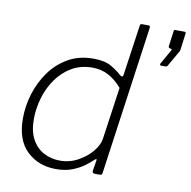

<svg xmlns="http://www.w3.org/2000/svg" viewBox="-83 -824 910 916"><g transform="rotate(10 372.0 -366.0)"><path d="M433 0Q428 0 424.5 -3.5Q421 -7 422 -13L430 -62Q432 -70 428.5 -70Q425 -70 418 -63Q409 -54 386.5 -36.5Q364 -19 329 -4.5Q294 10 247 10Q162 10 106 -43Q50 -96 50 -201Q50 -260 68 -319.5Q86 -379 121.5 -429Q157 -479 210 -509.5Q263 -540 333 -540Q387 -540 418.5 -522Q450 -504 470 -485Q479 -478 483 -480.5Q487 -483 488 -495L522 -732Q523 -738 524.5 -740Q526 -742 532 -742H563Q572 -742 571 -731L470 -12Q469 -4 466.5 -2Q464 0 457 0ZM479 -424Q449 -459 414 -478Q379 -497 336 -497Q279 -497 235.5 -471.5Q192 -446 162 -403.5Q132 -361 117 -309.5Q102 -258 102 -206Q102 -147 123.5 -108.5Q145 -70 180.5 -51.5Q216 -33 259 -33Q306 -33 346.5 -55.5Q387 -78 413 -110Q439 -142 443 -172ZM655 -563Q652 -563 650.5 -566Q649 -569 650 -571L690 -642Q692 -647 692.5 -648Q693 -649 690 -650L685 -651Q680 -652 677.5 -654.5Q675 -657 676 -661L686 -736Q687 -740 688 -741Q689 -742 692 -742H739Q741 -742 743 -739.5Q745 -737 744 -734L733 -650Q732 -649 731.5 -648Q731 -647 731 -646L687 -569Q685 -565 682 -564Q679 -563 673 -563Z"/></g></svg>

Font: Libre Franklin ExtraLight
Style: Italic
Weight: 250
Italic angle: -8°
Designer: Pablo Impallari, Rodrigo Fuenzalida, Nhung Nguyen
Foundry: Impallari Type
Version: Version 3.000